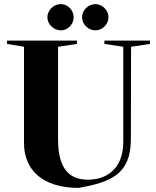

<svg xmlns="http://www.w3.org/2000/svg" viewBox="-20 -898 759 936"><path d="M355 -700H14V-684L97 -670V-201C97 -69 188 18 364 18C519 -10 618 -47 618 -220L619 -670L711 -684V-700H489V-684L581 -670V-208C581 -65 489 -22 409 -22C319 -22 263 -73 263 -220V-670L355 -684ZM445 -750C479 -750 509 -780 509 -814C509 -848 479 -878 445 -878C410 -878 380 -848 380 -814C380 -780 410 -750 445 -750ZM277 -750C311 -750 339 -780 339 -814C339 -848 311 -878 277 -878C241 -878 211 -848 211 -814C211 -780 241 -750 277 -750Z"/></svg>

Font: Mazius Display
Style: Bold
Weight: 700
Designer: Alberto Casagrande & Collletttivo
Foundry: Collletttivo
Version: Version 2.000;Glyphs 3.2 (3221)